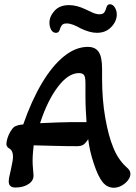

<svg xmlns="http://www.w3.org/2000/svg" viewBox="-20 -870 639 901"><path d="M514 11Q483 11 461.5 -15.5Q440 -42 420 -103Q410 -133 403.5 -161.5Q397 -190 394 -217Q381 -197 370.5 -190.5Q360 -184 340 -184Q291 -184 236 -185.5Q181 -187 138 -188Q136 -170 134.5 -151.5Q133 -133 133 -115Q133 -99 134.5 -83Q136 -67 137 -52Q140 -24 115 -7Q90 10 53 10Q21 10 21 -18Q21 -35 30 -69Q35 -92 38 -108.5Q41 -125 41 -135Q41 -163 24 -173Q10 -181 10 -194Q10 -206 15.5 -223Q21 -240 30 -254.5Q39 -269 47 -275Q54 -279 64 -282Q74 -285 89 -286Q128 -398 176.5 -479.5Q225 -561 280 -605.5Q335 -650 392 -650Q427 -650 443 -626.5Q459 -603 459 -548V-503Q459 -402 474 -317Q489 -232 511 -179Q533 -123 572 -87Q584 -77 588 -69.5Q592 -62 592 -54Q592 -39 580.5 -24Q569 -9 551 1Q533 11 514 11ZM168 -292Q217 -294 254 -295.5Q291 -297 316 -297H386Q384 -325 382.5 -356Q381 -387 381 -421V-479Q381 -508 374.5 -517.5Q368 -527 350 -527Q301 -527 252 -463Q203 -399 168 -292ZM242 -716Q228 -716 220 -730.5Q212 -745 212 -763Q212 -793 236 -819.5Q260 -846 304 -846Q340 -846 382 -826Q398 -818 415 -810.5Q432 -803 447 -803Q463 -803 469.5 -812Q476 -821 478 -831Q480 -839 484 -844.5Q488 -850 496 -850Q509 -850 518.5 -835.5Q528 -821 528 -802Q528 -770 502 -743Q476 -716 435 -716Q417 -716 398 -721.5Q379 -727 360 -736Q341 -747 324 -753.5Q307 -760 293 -760Q277 -760 270.5 -752Q264 -744 262 -735Q260 -728 256 -722Q252 -716 242 -716Z"/></svg>

Font: Akaya Kanadaka
Style: Regular
Weight: 400
Designer: Vaishnavi Murthy Yerkadithaya, Juan Luis Blanco Aristondo
Version: Version 1.002; ttfautohint (v1.8.3)